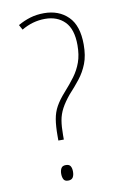

<svg xmlns="http://www.w3.org/2000/svg" viewBox="-84 -773 534 830"><g transform="rotate(-10 183.0 -358.5)"><path d="M135 -191Q135 -234 140 -264Q145 -294 159 -319Q173 -344 198 -372Q225 -402 245 -429Q265 -456 276.5 -488Q288 -520 288 -563Q288 -633 255.5 -666Q223 -699 169 -699Q115 -699 66 -670L54 -692Q80 -707 108 -715.5Q136 -724 169 -724Q234 -724 274.5 -684Q315 -644 315 -561Q315 -512 301.5 -477.5Q288 -443 266 -415Q244 -387 218 -359Q194 -330 181 -305.5Q168 -281 163.5 -254.5Q159 -228 159 -190V-171H135ZM122 -27Q122 -41 127.5 -51Q133 -61 148 -61Q163 -61 168.5 -52Q174 -43 174 -28Q174 -12 168 -2.5Q162 7 147 7Q132 7 127 -3Q122 -13 122 -27Z"/></g></svg>

Font: Noto Sans Bengali Condensed Thin
Style: Regular
Weight: 100
Width: 3
Designer: Joana Ranito - Universal Thirst; Jelle Bosma - Monotype Design Team
Foundry: Universal Thirst ehf.
Version: Version 3.000; ttfautohint (v1.8.4.7-5d5b)